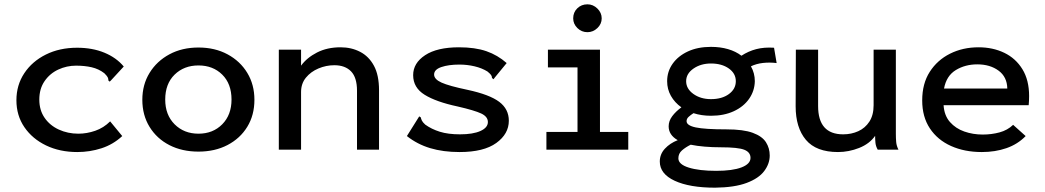

<svg xmlns="http://www.w3.org/2000/svg" viewBox="-20 -693 4840 889"><path d="M338 11Q257 11 193.5 -19.5Q130 -50 93 -104Q56 -158 56 -229Q56 -299 92.5 -354Q129 -409 192.5 -440.5Q256 -472 337 -472Q408 -472 463.5 -449Q519 -426 553 -385L495 -322L488 -315L482 -320Q482 -329 478.5 -335.5Q475 -342 463 -354Q437 -374 404.5 -381.5Q372 -389 332 -389Q289 -389 250 -371Q211 -353 186.5 -317.5Q162 -282 162 -232Q162 -183 186.5 -147.5Q211 -112 252.5 -93Q294 -74 343 -74Q382 -74 421 -87.5Q460 -101 490 -131L546 -63Q504 -24 450 -6.5Q396 11 338 11Z M899 9Q823 9 764.5 -21Q706 -51 672.5 -105.5Q639 -160 639 -231Q639 -301 672.5 -355.5Q706 -410 764.5 -441.5Q823 -473 899 -473Q975 -473 1033.5 -441.5Q1092 -410 1125 -355.5Q1158 -301 1158 -231Q1158 -160 1125 -106Q1092 -52 1033.5 -21.5Q975 9 899 9ZM899 -74Q966 -74 1009 -117.5Q1052 -161 1052 -232Q1052 -305 1009 -347.5Q966 -390 899 -390Q832 -390 788.5 -347.5Q745 -305 745 -232Q745 -161 788.5 -117.5Q832 -74 899 -74Z M1271 0V-463H1374V-389Q1401 -426 1448 -450Q1495 -474 1557 -474Q1607 -474 1647.5 -453Q1688 -432 1711.5 -388.5Q1735 -345 1735 -275V0H1633V-273Q1633 -334 1605.5 -362.5Q1578 -391 1528 -391Q1490 -391 1454.5 -376Q1419 -361 1396.5 -333.5Q1374 -306 1374 -267V0Z M2108 11Q2032 11 1972 -7Q1912 -25 1864 -63L1916 -146L1921 -154L1928 -150Q1930 -142 1933.5 -134.5Q1937 -127 1949 -116Q1978 -95 2016.5 -83Q2055 -71 2110 -71Q2170 -71 2204.5 -86.5Q2239 -102 2239 -128Q2239 -153 2208 -167.5Q2177 -182 2099 -200Q2000 -221 1946.5 -254Q1893 -287 1893 -345Q1893 -401 1948.5 -437.5Q2004 -474 2105 -474Q2180 -474 2232 -456Q2284 -438 2326 -401L2271 -334L2265 -326L2258 -332Q2258 -340 2253.5 -346Q2249 -352 2237 -362Q2211 -378 2177 -386Q2143 -394 2107 -394Q2057 -394 2023.5 -382.5Q1990 -371 1990 -348Q1990 -326 2024.5 -310.5Q2059 -295 2145 -277Q2247 -255 2291.5 -221.5Q2336 -188 2336 -134Q2336 -73 2278 -31Q2220 11 2108 11Z M2510 0V-82H2654V-381H2517V-463H2758V-82H2889V0ZM2700 -544Q2673 -544 2653.5 -563Q2634 -582 2634 -608Q2634 -636 2653 -654.5Q2672 -673 2700 -673Q2726 -673 2746 -653.5Q2766 -634 2766 -608Q2766 -582 2746 -563Q2726 -544 2700 -544Z M3272 -157Q3228 -157 3191 -169Q3177 -160 3168 -151.5Q3159 -143 3159 -132Q3159 -112 3201.5 -103Q3244 -94 3344 -94Q3422 -94 3465.5 -78Q3509 -62 3526.5 -34.5Q3544 -7 3544 27Q3544 65 3518.5 99Q3493 133 3437 154Q3381 175 3291 176Q3173 176 3104 144Q3035 112 3035 55Q3035 21 3058.5 -4.5Q3082 -30 3118 -44Q3076 -68 3076 -108Q3076 -133 3092.5 -155Q3109 -177 3135 -196Q3104 -218 3086.5 -249Q3069 -280 3069 -317Q3069 -362 3094.5 -398Q3120 -434 3165.5 -455Q3211 -476 3272 -476Q3315 -476 3351 -465.5Q3387 -455 3413 -435Q3445 -456 3481.5 -465.5Q3518 -475 3564 -472L3576 -401Q3543 -405 3512.5 -401.5Q3482 -398 3457 -386Q3475 -354 3475 -317Q3474 -272 3448.5 -235.5Q3423 -199 3377.5 -178Q3332 -157 3272 -157ZM3272 -234Q3323 -234 3355 -257.5Q3387 -281 3387 -317Q3387 -353 3354.5 -376Q3322 -399 3272 -399Q3225 -399 3191 -375.5Q3157 -352 3157 -317Q3157 -282 3190.5 -258Q3224 -234 3272 -234ZM3121 40Q3121 68 3169 83Q3217 98 3296 98Q3372 98 3413.5 82Q3455 66 3455 38Q3455 12 3426.5 0.5Q3398 -11 3318 -11Q3279 -11 3243 -14Q3207 -17 3178 -23Q3154 -11 3137.5 3.5Q3121 18 3121 40Z M3860 11Q3759 11 3711.5 -45.5Q3664 -102 3664 -201L3665 -463H3768V-202Q3768 -71 3884 -71Q3922 -71 3954 -85.5Q3986 -100 4005.5 -130Q4025 -160 4025 -206V-463H4128V-73Q4128 -53 4129.5 -35.5Q4131 -18 4140 0H4044Q4035 -16 4033.5 -32Q4032 -48 4032 -64Q4006 -27 3958 -8Q3910 11 3860 11Z M4526 11Q4446 11 4383.5 -17Q4321 -45 4285.5 -98.5Q4250 -152 4250 -228Q4250 -306 4285 -360.5Q4320 -415 4379 -444.5Q4438 -474 4511 -474Q4577 -474 4630 -448.5Q4683 -423 4714 -372.5Q4745 -322 4745 -248Q4745 -227 4743 -206H4349Q4352 -158 4378.5 -128Q4405 -98 4445 -84Q4485 -70 4530 -70Q4571 -70 4608 -80Q4645 -90 4671 -115L4729 -63Q4692 -25 4640 -7Q4588 11 4526 11ZM4351 -283H4644Q4643 -337 4603.5 -366Q4564 -395 4505 -395Q4449 -395 4405.5 -368.5Q4362 -342 4351 -283Z"/></svg>

Font: Inconsolata Expanded SemiBold
Style: Regular
Weight: 600
Width: 7
Monospace: yes
Designer: Raph Levien, Cyreal, Brenton Simpson
Foundry: Raph Levien, Cyreal, Google
Version: Version 3.001; ttfautohint (v1.8.2.53-6de2)